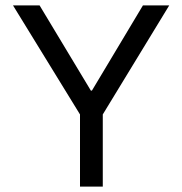

<svg xmlns="http://www.w3.org/2000/svg" viewBox="-20 -688 672 708"><path d="M275 0V-266L28 -668H126L315 -354H319L507 -668H604L359 -266V0Z"/></svg>

Font: Atkinson Hyperlegible Mono ExtraLight
Style: Regular
Weight: 400
Monospace: yes
Version: Version 2.001